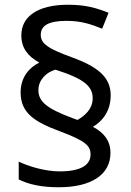

<svg xmlns="http://www.w3.org/2000/svg" viewBox="-20 -785 553 810"><path d="M67 -395C67 -307 128 -270 233 -231C342 -190 362 -170 362 -133C362 -95 331 -62 232 -62C169 -62 102 -83 59 -103V-28C101 -7 154 5 228 5C365 5 446 -48 446 -140C446 -191 419 -225 372 -250C411 -273 447 -315 447 -383C447 -463 387 -505 284 -543C182 -580 152 -601 152 -638C152 -675 181 -697 261 -697C325 -697 365 -682 411 -664L438 -731C388 -751 342 -765 267 -765C140 -765 70 -716 70 -636C70 -582 98 -547 146 -521C105 -501 67 -461 67 -395ZM142 -405C142 -449 177 -481 214 -491C337 -452 371 -420 371 -370C371 -325 338 -297 307 -279L285 -287C178 -327 142 -356 142 -405Z"/></svg>

Font: Noto Sans Hebrew Droid Medium
Style: Regular
Weight: 500
Designer: Monotype Design Team
Foundry: Monotype Imaging Inc.
Version: Version 1.100